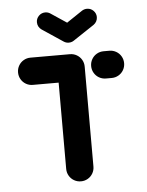

<svg xmlns="http://www.w3.org/2000/svg" viewBox="-51 -738 598 780"><g transform="rotate(-5 248.0 -348.0)"><path d="M303.3 -461.5V-55.6Q303.3 -40.4 295.9 -27.6Q288.5 -14.8 275.7 -7.4Q263 0 247.8 0Q232.6 0 219.8 -7.4Q207 -14.8 199.6 -27.6Q192.2 -40.4 192.2 -55.6V-461.5ZM31.5 -463Q31.5 -478.1 38.9 -490.9Q46.3 -503.7 59.1 -511.1Q71.9 -518.5 87 -518.5H247.8Q263 -518.5 275.7 -511.1Q288.5 -503.7 295.9 -490.9Q303.3 -478.1 303.3 -463Q303.3 -447.8 295.9 -435Q288.5 -422.2 275.7 -414.8Q263 -407.4 247.8 -407.4H87Q71.9 -407.4 59.1 -414.8Q46.3 -422.2 38.9 -435Q31.5 -447.8 31.5 -463ZM329.6 -463Q329.6 -478.1 337 -490.9Q344.4 -503.7 357.2 -511.1Q370 -518.5 385.2 -518.5H408.5Q423.7 -518.5 436.5 -511.1Q449.3 -503.7 456.7 -490.9Q464.1 -478.1 464.1 -463Q464.1 -447.8 456.7 -435Q449.3 -422.2 436.5 -414.8Q423.7 -407.4 408.5 -407.4H385.2Q370 -407.4 357.2 -414.8Q344.4 -422.2 337 -435Q329.6 -447.8 329.6 -463ZM247.8 -565.6Q263 -565.6 273.9 -576.5Q284.8 -587.4 284.8 -602.6Q284.8 -611.9 280.6 -619.8Q276.3 -627.8 268.9 -633L183.3 -690Q174.1 -696.3 162.6 -696.3Q147.4 -696.3 136.5 -685.4Q125.6 -674.4 125.6 -659.3Q125.6 -650 129.8 -642Q134.1 -634.1 141.5 -628.9L227 -571.9Q236.3 -565.6 247.8 -565.6ZM267.8 -571.5 354.1 -628.9Q361.5 -634.1 365.7 -642Q370 -650 370 -659.3Q370 -674.4 359.1 -685.4Q348.1 -696.3 333 -696.3Q321.5 -696.3 311.9 -690L227 -633Z"/></g></svg>

Font: 26F Galaxy Sans
Style: Regular
Weight: 400
Designer: C₂₉H₂₅N₃O₅
Version: Version 1.100;FEAKit 1.0